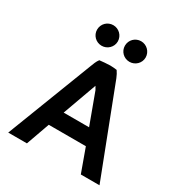

<svg xmlns="http://www.w3.org/2000/svg" viewBox="-212 -1087 1164 1237"><g transform="rotate(30 370.0 -469.0)"><path d="M194 -861C194 -819 228 -785 271 -785C313 -785 348 -819 348 -861C348 -904 313 -938 271 -938C228 -938 194 -904 194 -861ZM401 -861C401 -819 435 -785 478 -785C520 -785 555 -819 555 -861C555 -904 520 -938 478 -938C435 -938 401 -904 401 -861ZM709 0 458 -652C451 -669 443 -685 433 -699C418 -701 401 -703 384 -703C355 -702 329 -700 305 -697C291 -679 283 -656 275 -635L30 0H169L231 -174H507L570 0ZM275 -290 366 -542 380 -518 464 -290Z"/></g></svg>

Font: Bluebird
Style: Regular
Weight: 400
Designer: Jasper
Foundry: Cannot Into Space Fonts
Version: Version 0.98